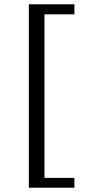

<svg xmlns="http://www.w3.org/2000/svg" viewBox="-20 -762 418 898"><path d="M115 116V-742H328V-695H188V70H328V116Z"/></svg>

Font: Montagu Slab 16pt Light
Style: Regular
Weight: 300
Designer: Florian Karsten
Foundry: Florian Karsten
Version: Version 1.000; ttfautohint (v1.8.3)